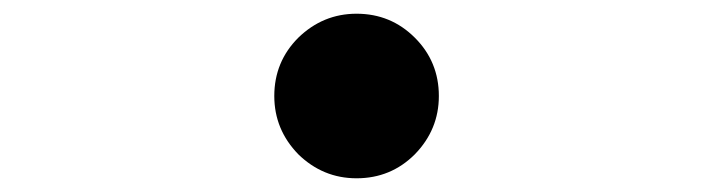

<svg xmlns="http://www.w3.org/2000/svg" viewBox="-20 -520 1040 280"><path d="M585 -295Q550 -260 500 -260Q451 -260 415 -295Q380 -331 380 -380Q380 -430 415 -465Q451 -500 500 -500Q550 -500 585 -465Q620 -430 620 -380Q620 -331 585 -295Z"/></svg>

Font: Source Han Serif CN Heavy
Style: Regular
Weight: 900
Designer: Ryoko NISHIZUKA  (kana & ideographs); Frank Grießhammer (Latin, Greek & Cyrillic); Wenlong ZHANG  (bopomofo); Sandoll Co
Foundry: Adobe Systems Incorporated
Version: Version 1.000;PS 1;hotconv 16.6.53;makeotf.lib2.5.65590